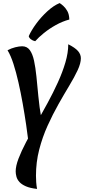

<svg xmlns="http://www.w3.org/2000/svg" viewBox="-20 -887 556 1249"><path d="M82 228Q82 193 100.5 144.5Q119 96 149.5 38Q180 -20 216.5 -85Q253 -150 289.5 -217Q326 -284 356.5 -351Q387 -418 405.5 -481Q424 -544 424 -599Q468 -577 487 -555.5Q506 -534 506 -508Q506 -475 485 -430Q464 -385 430.5 -329.5Q397 -274 360 -208.5Q323 -143 289.5 -69Q256 5 235 86.5Q214 168 214 256Q214 276 215.5 298Q217 320 221 342Q176 337 148.5 325Q121 313 106.5 297Q92 281 87 262.5Q82 244 82 228ZM167 50Q160 -8 150 -76Q140 -144 127.5 -214.5Q115 -285 100 -351Q85 -417 67.5 -471.5Q50 -526 29 -560Q53 -573 79 -579.5Q105 -586 124 -586Q156 -586 174 -561Q192 -536 201.5 -492Q211 -448 217 -389Q223 -330 229.5 -260.5Q236 -191 249 -117ZM167 -652Q184 -690 216 -733.5Q248 -777 288.5 -814Q329 -851 368 -867Q378 -861 392 -848.5Q406 -836 418 -815Q430 -794 431 -760Q386 -748 343 -724Q300 -700 265.5 -672Q231 -644 209 -619Q193 -622 181 -631.5Q169 -641 167 -652Z"/></svg>

Font: Merienda
Style: Bold
Weight: 700
Designer: Eduardo Rodriguez Tunni
Foundry: Eduardo Rodriguez Tunni
Version: Version 2.001